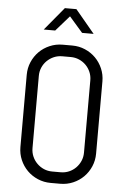

<svg xmlns="http://www.w3.org/2000/svg" viewBox="-60 -943 655 996"><g transform="rotate(5 267.0 -445.0)"><path d="M463.9 -162.1Q463.9 -126.5 450.4 -95.2Q437 -64 413.6 -40.5Q390.1 -17.1 358.9 -3.7Q327.6 9.8 292 9.8H242.2Q206.5 9.8 175 -3.7Q143.6 -17.1 120.1 -40.5Q96.7 -64 83.3 -95.2Q69.8 -126.5 69.8 -162.1V-538.1Q69.8 -573.7 83.3 -605Q96.7 -636.2 120.1 -659.7Q143.6 -683.1 175 -696.5Q206.5 -710 242.2 -710H292Q327.6 -710 358.9 -696.5Q390.1 -683.1 413.6 -659.7Q437 -636.2 450.4 -605Q463.9 -573.7 463.9 -538.1V-162.1ZM400.9 -538.1Q400.9 -561.5 392.1 -581.8Q383.3 -602.1 368.2 -617.2Q353 -632.3 332.8 -641.1Q312.5 -649.9 289.1 -649.9H245.1Q221.7 -649.9 201.4 -641.1Q181.2 -632.3 165.8 -617.2Q150.4 -602.1 141.6 -581.8Q132.8 -561.5 132.8 -538.1V-162.1Q132.8 -138.7 141.6 -118.4Q150.4 -98.1 165.8 -82.8Q181.2 -67.4 201.4 -58.6Q221.7 -49.8 245.1 -49.8H289.1Q312.5 -49.8 332.8 -58.6Q353 -67.4 368.2 -82.8Q383.3 -98.1 392.1 -118.4Q400.9 -138.7 400.9 -162.1ZM397 -779.8H336.9L267.1 -859.9L196.8 -779.8H137.2L236.8 -899.9H296.9Z"/></g></svg>

Font: Abel
Style: Regular
Weight: 400
Designer: Matthew Desmond
Foundry: Matthew Desmond
Version: Version 1.002